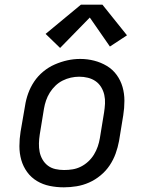

<svg xmlns="http://www.w3.org/2000/svg" viewBox="-20 -793 640 821"><path d="M253 8Q222 8 192.5 2Q163 -4 138 -19Q113 -34 96 -57.5Q79 -81 71 -109Q63 -137 63 -168Q63 -199 68 -230L87 -340Q91 -367 100.5 -393.5Q110 -420 126 -444Q142 -468 165 -487Q188 -506 214.5 -517.5Q241 -529 268 -535Q295 -541 323 -541Q354 -541 383 -533.5Q412 -526 437 -511Q462 -496 479 -472.5Q496 -449 504 -421Q512 -393 512 -362Q512 -331 507 -300L489 -190Q484 -163 474.5 -136.5Q465 -110 449 -86Q433 -62 410 -43Q387 -24 361 -12.5Q335 -1 307.5 3.5Q280 8 253 8ZM254 -66Q273 -66 291 -69Q309 -72 326 -80.5Q343 -89 357.5 -102.5Q372 -116 382 -132.5Q392 -149 398 -166.5Q404 -184 407 -202L425 -312Q428 -331 429 -350Q430 -369 426 -387Q422 -405 412.5 -420.5Q403 -436 388.5 -446Q374 -456 356 -460.5Q338 -465 319 -465Q301 -465 283 -461Q265 -457 248 -448.5Q231 -440 217 -426.5Q203 -413 193 -397Q183 -381 177 -363.5Q171 -346 168 -328L150 -218Q147 -199 146.5 -180Q146 -161 149.5 -143.5Q153 -126 162 -110.5Q171 -95 185 -84.5Q199 -74 217 -70Q235 -66 254 -66ZM237 -588 175 -648 326 -773H418L523 -642L450 -594L364 -718Z"/></svg>

Font: Iosevka Curly Slab Extended
Style: Italic
Weight: 400
Width: 7
Italic angle: -9°
Monospace: yes
Designer: Belleve Invis
Foundry: Belleve Invis
Version: Version 11.1.0; ttfautohint (v1.8.3)